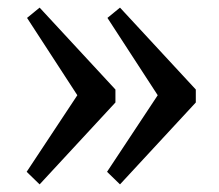

<svg xmlns="http://www.w3.org/2000/svg" viewBox="-20 -505 575 504"><path d="M84 -21 283 -236V-270L84 -485L51 -458L183 -255L50 -54ZM295 -21 494 -236V-270L295 -485L262 -458L394 -255L261 -54Z"/></svg>

Font: Domine
Style: Regular
Weight: 400
Designer: Pablo Impallari, Rodrigo Fuenzalida, Brenda Gallo
Foundry: Pablo Impallari, Rodrigo Fuenzalida, Brenda Gallo
Version: Version 2.000